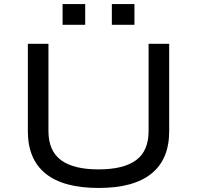

<svg xmlns="http://www.w3.org/2000/svg" viewBox="-20 -922 977 951"><path d="M469 9Q294 9 206 -62Q118 -133 118 -272V-705H220V-273Q220 -175 282 -129Q344 -83 468 -83Q593 -83 654.5 -129Q716 -175 716 -273V-705H818V-272Q818 -133 730 -62Q642 9 469 9ZM534 -799V-902H646V-799ZM290 -799V-902H402V-799Z"/></svg>

Font: Nunito Sans 7pt Expanded
Style: Regular
Weight: 400
Width: 7
Designer: Vernon Adams
Foundry: Vernon Adams
Version: Version 3.101;gftools[0.9.27]